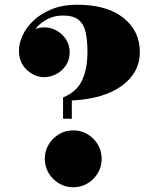

<svg xmlns="http://www.w3.org/2000/svg" viewBox="-20 -780 659 810"><path d="M246 -369Q304 -392.5 326.5 -441.5Q349 -490.5 349 -560Q349 -607 341.8 -641.8Q334.5 -676.5 312.5 -695.5Q290.5 -714.5 246 -714.5Q208.5 -714.5 178.5 -698.5Q148.5 -682.5 129 -657.5Q147.5 -664.5 167 -664.5Q194.5 -664.5 218.8 -651Q243 -637.5 258.5 -613.8Q274 -590 274 -560Q274 -527.5 257.8 -503.8Q241.5 -480 216.8 -467.2Q192 -454.5 167 -454.5Q125.5 -454.5 92.8 -485.5Q60 -516.5 60 -566Q60 -597 75.5 -630.8Q91 -664.5 122 -693.8Q153 -723 199 -741.5Q245 -760 306 -760Q430.5 -760 500.2 -705Q570 -650 570 -560Q570 -474 494.5 -418.5Q419 -363 283 -356V-279H246ZM169 -110Q169 -143 185.2 -170.2Q201.5 -197.5 228.8 -213.8Q256 -230 289 -230Q322 -230 349.2 -213.8Q376.5 -197.5 392.8 -170.2Q409 -143 409 -110Q409 -77 392.8 -49.8Q376.5 -22.5 349.2 -6.2Q322 10 289 10Q256 10 228.8 -6.2Q201.5 -22.5 185.2 -49.8Q169 -77 169 -110Z"/></svg>

Font: Bodoni* 06pt Fatface
Style: Regular
Weight: 900
Version: Version 2.3